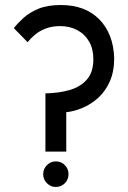

<svg xmlns="http://www.w3.org/2000/svg" viewBox="-20 -723 510 765"><path d="M161 -119V-351Q215 -352 258 -364.5Q301 -377 326.5 -406.5Q352 -436 352 -487Q352 -528 335 -557.5Q318 -587 288 -603Q258 -619 219 -619Q187 -619 161.5 -609Q136 -599 118.5 -584Q101 -569 90 -555L35 -611Q50 -630 73.5 -651.5Q97 -673 133 -688Q169 -703 222 -703Q320 -703 376 -645.5Q432 -588 435 -491Q435 -438 417.5 -398.5Q400 -359 371 -333Q342 -307 308.5 -293Q275 -279 244 -276V-119ZM202 22Q182 22 167 7Q152 -8 152 -29Q152 -50 167 -65Q182 -80 202 -80Q224 -80 238.5 -65Q253 -50 253 -29Q253 -8 238.5 7Q224 22 202 22Z"/></svg>

Font: Stick No Bills Medium
Style: Regular
Weight: 500
Version: Version 2.000